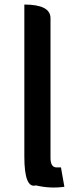

<svg xmlns="http://www.w3.org/2000/svg" viewBox="-20 -817 338 844"><path d="M263 4Q201 13 138 -2Q87 13 87 -129V-797Q202 -797 202 -737V-123Q202 -81 229 -81H248L263 4Z"/></svg>

Font: Swei Half Moon CJK SC
Style: Medium
Weight: 500
Version: Version 2.071